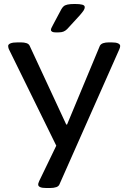

<svg xmlns="http://www.w3.org/2000/svg" viewBox="-20 -738 646 965"><path d="M213 207Q192 207 182 202.5Q172 198 172 190Q172 187 172.5 184Q173 181 177 172L276 -33V21L24 -492Q23 -495 22 -499Q21 -503 21 -507Q21 -515 32.5 -520Q44 -525 69 -525H85Q102 -525 113.5 -521Q125 -517 129 -508L313 -112H317L482 -508Q487 -517 498.5 -521Q510 -525 528 -525H540Q563 -525 573.5 -520Q584 -515 584 -507Q584 -503 583 -499.5Q582 -496 580 -491L280 186Q276 198 263 202.5Q250 207 231 207ZM263 -575Q248 -575 242 -578.5Q236 -582 236 -588Q236 -593 239.5 -599.5Q243 -606 248 -616L288 -691Q293 -700 299.5 -706Q306 -712 319 -715Q332 -718 356 -718Q381 -718 393.5 -714.5Q406 -711 406 -702Q406 -694 400 -685Q394 -676 381 -661L326 -601Q317 -590 308 -584Q299 -578 289 -576.5Q279 -575 263 -575Z"/></svg>

Font: Asap Expanded Medium
Style: Regular
Weight: 500
Width: 7
Designer: Pablo Cosgaya
Foundry: Omnibus-Type
Version: Version 3.001